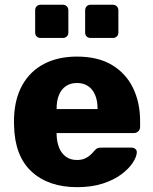

<svg xmlns="http://www.w3.org/2000/svg" viewBox="-20 -764 634 794"><path d="M299 10Q180.7 10 110.9 -54.1Q41.1 -118.2 38.1 -244.4Q37.8 -251.2 37.8 -261.9Q37.8 -272.5 38.1 -278.8Q41.3 -358 73.6 -414.4Q105.9 -470.8 163.4 -500.4Q220.9 -530 298.4 -530Q385.9 -530 443.6 -494.9Q501.4 -459.9 530.4 -399.7Q559.4 -339.5 559.4 -263.3V-238.9Q559.4 -228.3 551.9 -221Q544.5 -213.8 533.9 -213.8H214.1Q214.1 -213.1 214.1 -211Q214.1 -208.9 214.1 -206.9Q214.9 -177.5 224.2 -153.9Q233.5 -130.2 252.2 -116.3Q271 -102.4 297.7 -102.4Q317.6 -102.4 331.1 -108.5Q344.6 -114.6 353.8 -123.2Q363 -131.9 368 -138Q377 -148.5 382.6 -151Q388.3 -153.5 399.9 -153.5H524Q533.6 -153.5 540.1 -147.7Q546.6 -141.9 545.6 -132.2Q544.6 -115.1 528.9 -90.9Q513.1 -66.6 482.6 -43.5Q452 -20.4 405.9 -5.2Q359.7 10 299 10ZM214.1 -312.9H383.4V-315Q383.4 -347.5 373.4 -371.3Q363.5 -395 344.4 -407.9Q325.2 -420.8 298.4 -420.8Q271.5 -420.8 252.6 -407.9Q233.6 -395 223.9 -371.3Q214.1 -347.5 214.1 -315ZM354.7 -607Q344.5 -607 338.3 -613.2Q332.1 -619.3 332.1 -629.6V-721.4Q332.1 -731.4 338.3 -737.9Q344.5 -744.4 354.7 -744.4H446.5Q456.5 -744.4 463 -737.9Q469.5 -731.4 469.5 -721.4V-629.6Q469.5 -619.3 463 -613.2Q456.5 -607 446.5 -607ZM148 -607Q137.7 -607 131.5 -613.2Q125.4 -619.3 125.4 -629.6V-721.4Q125.4 -731.4 131.5 -737.9Q137.7 -744.4 148 -744.4H239.7Q249.7 -744.4 256.2 -737.9Q262.7 -731.4 262.7 -721.4V-629.6Q262.7 -619.3 256.2 -613.2Q249.7 -607 239.7 -607Z"/></svg>

Font: Rubik Light
Style: Regular
Weight: 300
Designer: Hubert and Fischer
Foundry: Hubert and Fischer
Version: Version 2.300;gftools[0.9.30]